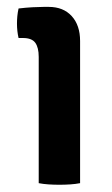

<svg xmlns="http://www.w3.org/2000/svg" viewBox="-20 -518 318 543"><path d="M206.5 0Q194 2.5 178.8 3.5Q163.5 4.5 148 4.5Q132.5 4.5 117.2 3.5Q102 2.5 89.5 0V-357Q89.5 -383.5 79.8 -397Q70 -410.5 45 -410.5H32.5Q28 -430 28 -451.5Q28 -461.5 29 -472.2Q30 -483 32.5 -494Q53 -496.5 71.8 -497.5Q90.5 -498.5 103 -498.5H118Q159 -498.5 182.8 -472.5Q206.5 -446.5 206.5 -402Z"/></svg>

Font: Signika Medium
Style: Regular
Weight: 500
Designer: Anna Giedry
Foundry: Anna Giedry
Version: Version 2.000